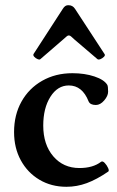

<svg xmlns="http://www.w3.org/2000/svg" viewBox="-20 -706 451 737"><path d="M235 11Q177 11 131.5 -16Q86 -43 60 -90.5Q34 -138 34 -199Q34 -265 62.5 -316Q91 -367 142 -396Q193 -425 258 -425Q305 -425 342.5 -412.5Q380 -400 392 -380Q395 -374 395 -354Q395 -338 380 -320.5Q365 -303 348 -303Q326 -303 320 -317Q296 -378 244 -378Q201 -378 173.5 -334.5Q146 -291 146 -224Q146 -151 184.5 -106Q223 -61 285 -61Q337 -61 368 -85Q374 -89 382 -80.5Q390 -72 395 -61Q400 -50 395 -47Q351 -17 313 -3Q275 11 235 11ZM135 -479Q132 -476 124.5 -479Q117 -482 111.5 -488Q106 -494 109 -499L221 -672Q230 -687 243 -686Q259 -686 268 -672L381 -499Q385 -494 379 -488Q373 -482 365.5 -479Q358 -476 354 -479L265 -555Q258 -561 253.5 -565.5Q249 -570 244 -570Q240 -570 235.5 -566Q231 -562 223 -555Z"/></svg>

Font: Junicode
Style: Bold
Weight: 700
Designer: Peter S. Baker
Version: Version 2.100; ttfautohint (v1.8.4)